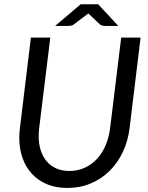

<svg xmlns="http://www.w3.org/2000/svg" viewBox="-20 -898 712 926"><path d="M315 -73.5Q355 -73.5 388.8 -89Q422.5 -104.5 447.8 -131.8Q473 -159 489.2 -197Q505.5 -235 511 -280L564.5 -716.5H658L605 -280Q597.5 -218.5 572.8 -165.8Q548 -113 509 -74.2Q470 -35.5 418.2 -13.5Q366.5 8.5 305 8.5Q249.5 8.5 206.5 -9.5Q163.5 -27.5 133.8 -59.8Q104 -92 88.5 -136.5Q73 -181 73 -234Q73 -256.5 76 -280L129 -716.5H222.5L169 -280.5Q168 -270.5 167.2 -261Q166.5 -251.5 166.5 -242.5Q166.5 -205 176.2 -174Q186 -143 204.8 -120.5Q223.5 -98 251.2 -85.8Q279 -73.5 315 -73.5ZM550.5 -773H485Q479.5 -773 473.2 -774.5Q467 -776 463 -779.5L406 -833L335 -779.5Q330.5 -776 323.8 -774.5Q317 -773 311 -773H246L369 -877.5H453.5Z"/></svg>

Font: LatoHex
Style: Italic
Weight: 400
Italic angle: -7°
Designer: Lukasz Dziedzic
Foundry: tyPoland Lukasz Dziedzic
Version: Version 1.104; Western+Polish opensource